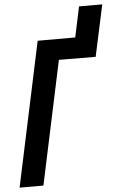

<svg xmlns="http://www.w3.org/2000/svg" viewBox="-61 -906 602 947"><g transform="rotate(-5 239.5 -432.5)"><path d="M115 0 245 -611 427 -610 482 -865H367L335 -714H149L-3 0Z"/></g></svg>

Font: Noto Sans Display Condensed
Style: Bold Italic
Weight: 700
Width: 3
Designer: Monotype Design team
Foundry: Monotype Imaging Inc.
Version: 1.000